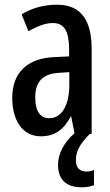

<svg xmlns="http://www.w3.org/2000/svg" viewBox="-20 -570 470 817"><path d="M303 113C303 76 317 45 362 0H370V-362C370 -483 325 -550 223 -550C167 -550 116 -536 72 -509L101 -437C141 -460 175 -472 205 -472C254 -472 274 -436 274 -361V-330L211 -327C97 -322 32 -262 32 -153C32 -68 69 10 154 10C213 10 251 -18 281 -74H283L297 -3C251 37 227 85 227 131C227 193 260 227 328 227C350 227 368 223 380 218V153C373 157 363 160 348 160C319 160 303 143 303 113ZM230 -260 275 -263V-209C275 -121 242 -67 190 -67C152 -67 130 -95 130 -156C130 -222 162 -256 230 -260Z"/></svg>

Font: Noto Sans Lao ExtraCondensed Medium
Style: Regular
Weight: 500
Width: 2
Designer: Monotype Design Team
Foundry: Monotype Imaging Inc.
Version: Version 2.003